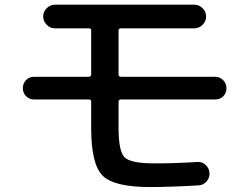

<svg xmlns="http://www.w3.org/2000/svg" viewBox="-20 -750 1040 801"><path d="M122.1 -335Q102.5 -335 88.9 -348.6Q75.2 -362.3 75.2 -382.3Q75.2 -402.3 88.9 -416Q102.5 -429.7 122.1 -429.7H350.6Q359.4 -429.7 360.4 -438.5V-624Q360.4 -631.8 350.6 -631.8H209Q189.5 -631.8 174.8 -646.5Q160.2 -661.1 160.2 -681.2Q160.2 -701.2 174.8 -715.8Q189.5 -730.5 209 -730.5H791Q810.5 -730.5 825.2 -715.8Q839.8 -701.2 839.8 -681.2Q839.8 -661.1 825.2 -646.5Q810.5 -631.8 791 -631.8H484.4Q475.6 -631.8 474.6 -624V-438.5Q474.6 -430.7 484.4 -429.7H877.9Q896.5 -429.7 910.6 -416Q924.8 -402.3 924.8 -382.3Q924.8 -362.3 911.6 -348.6Q898.4 -335 877.9 -335H484.4Q475.6 -335 474.6 -326.2V-217.8Q474.6 -118.2 500 -93.3Q525.4 -68.4 625 -68.4Q712.9 -68.4 802.7 -74.2Q822.3 -76.2 837.4 -62.5Q852.5 -48.8 854 -28.8Q855.5 -8.8 841.8 6.8Q828.1 22.5 807.6 23.4Q688.5 30.3 605.5 30.3Q455.1 30.3 407.7 -17.6Q360.4 -65.4 360.4 -214.8V-326.2Q360.4 -335 350.6 -335Z"/></svg>

Font: Rounded Mgen+ 1m medium
Style: Regular
Weight: 500
Designer: [Source Han Sans]
Ryoko NISHIZUKA  (kana & ideographs); Paul D. Hunt (Latin, Greek & Cyrillic); Wenlong ZHANG  (bopomofo
Version: Version 1.059.20150602